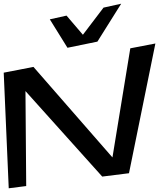

<svg xmlns="http://www.w3.org/2000/svg" viewBox="-75 -979 856 1033"><path d="M619 -47 761 -745 626 -719 530 -132 105 -619 -55 -588 -28 34 66 22 62 -489 475 -29ZM288 -722 449 -755 577 -959 482 -938 371 -792 283 -895 193 -875Z"/></svg>

Font: Gamestation Warped
Style: Regular
Weight: 400
Designer: Jonas Hecksher
Foundry: Jonas Hecksher, Playtypeª, e-types AS
Version: Version 1.003